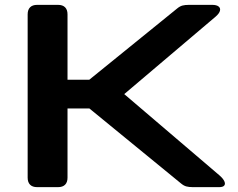

<svg xmlns="http://www.w3.org/2000/svg" viewBox="-20 -770 978 790"><path d="M132.8 -750H218.8Q237.8 -750 247.8 -740Q257.8 -730 257.8 -710.9V-441.8H347.2L709.3 -735.4Q720.1 -744.3 730.8 -747.2Q741.5 -750 757.6 -750H852.6Q871 -750 879.4 -743.3Q887.9 -736.6 885 -725.5Q882 -714.5 867.8 -702.1L491.2 -382.8L883.6 -47.9Q897.9 -35.4 903 -24.3Q908.1 -13.2 902.7 -6.6Q897.3 0 881.6 0H773.2Q757.3 0 746.5 -3Q735.7 -6 724.9 -15.1L347.7 -323.8H257.8V-39.1Q257.8 -20 247.8 -10Q237.8 0 218.8 0H132.8Q113.8 0 103.8 -10Q93.8 -20 93.8 -39.1V-710.9Q93.8 -730 103.8 -740Q113.8 -750 132.8 -750Z"/></svg>

Font: Gyrochrome
Style: Regular
Weight: 400
Designer: David Moles
Foundry: David Moles
Version: Version 1.005;Glyphs 3.2.3 (3260)